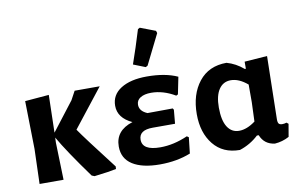

<svg xmlns="http://www.w3.org/2000/svg" viewBox="-77 -886 1630 1041"><g transform="rotate(-10 738.0 -365.0)"><path d="M64 0 70 -192 65 -456 197 -467 192 -260 313 -417 339 -465H477L312 -255Q346 -205 487 -22L486 -8Q450 0 365 10L350 4Q239 -149 191 -233L190 -205L196 0Z M735 -734 746 -740 830 -708 834 -695Q805 -636 752 -530L741 -524L675 -550Q705 -635 735 -734ZM726 9Q629 9 575.5 -25Q522 -59 522 -125Q522 -213 618 -243Q541 -279 541 -346Q541 -406 594 -439.5Q647 -473 737 -473Q839 -473 906 -442L887 -348L877 -343Q811 -382 745 -382Q708 -382 686 -368.5Q664 -355 664 -330Q664 -295 707 -277L846 -278L851 -270L844 -194H721Q645 -194 645 -141Q645 -82 744 -82Q818 -82 895 -116L905 -109L895 -21Q820 9 726 9Z M1166 7Q1073 7 1021 -57.5Q969 -122 969 -224Q969 -333 1023.5 -402Q1078 -471 1176 -471Q1226 -457 1268 -421H1274V-460L1399 -469L1392 -121Q1392 -104 1397.5 -97.5Q1403 -91 1417 -91Q1428 -91 1440 -95L1450 -87L1438 -17Q1401 3 1359 6Q1301 -1 1280 -54H1270Q1225 -12 1166 7ZM1093 -239Q1093 -168 1116 -132Q1139 -96 1180 -96Q1223 -96 1270 -131L1274 -237V-334Q1227 -374 1182 -374Q1140 -374 1116.5 -339Q1093 -304 1093 -239Z"/></g></svg>

Font: Alegreya Sans SC
Style: Bold
Weight: 700
Designer: Juan Pablo del Peral
Foundry: Huerta Tipografica
Version: Version 2.007